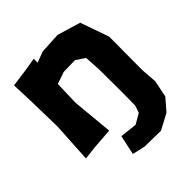

<svg xmlns="http://www.w3.org/2000/svg" viewBox="-186 -622 914 914"><g transform="rotate(-45 271.0 -164.5)"><path d="M31.2 -476.6 35.2 -367.2 39.1 -191.4 27.3 11.7 93.8 3.9 199.2 -3.9 179.7 -210.9 183.6 -334 243.2 -354.5 321.3 -356.4 366.2 -326.2 371.1 -246.1 372.1 -93.8 371.1 0 358.4 36.1 307.6 65.4 221.7 55.7 200.2 154.3 263.7 168.9 373 170.9 452.1 128.9 502.9 70.3 520.5 -15.6 514.6 -92.8V-143.6L515.6 -320.3L464.8 -464.8L347.7 -500L242.2 -494.1L186.5 -473.6L187.5 -500L117.2 -488.3Z"/></g></svg>

Font: MaokenAssortedSans-Lite
Style: Lite
Weight: 400
Version: Version 1.400